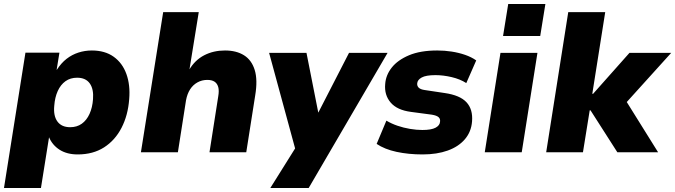

<svg xmlns="http://www.w3.org/2000/svg" viewBox="-28 -766 3397 966"><path d="M-8 180 100 -501H271L257 -415H258Q280 -449 307 -470Q334 -491 366.5 -501.5Q399 -512 434 -512Q500 -512 544 -480.5Q588 -449 608 -393.5Q628 -338 622 -267Q616 -186 583.5 -123Q551 -60 495.5 -24.5Q440 11 363 11Q309 11 272 -12.5Q235 -36 218 -77H219L178 180ZM325 -126Q359 -126 383.5 -143.5Q408 -161 422.5 -193Q437 -225 440 -267Q444 -318 423.5 -346.5Q403 -375 360 -375Q326 -375 301.5 -357.5Q277 -340 262.5 -308Q248 -276 245 -234Q240 -183 261 -154.5Q282 -126 325 -126Z M681 0 793 -705H972L925 -415H924Q953 -464 999.5 -488Q1046 -512 1104 -512Q1161 -512 1199.5 -488Q1238 -464 1253.5 -414Q1269 -364 1256 -286L1211 0H1026L1070 -281Q1075 -310 1070 -328Q1065 -346 1051.5 -355Q1038 -364 1015 -364Q988 -364 965.5 -351.5Q943 -339 928.5 -316.5Q914 -294 908 -262L867 0Z M1332 180 1476 -50 1468 22 1326 -500H1514L1577 -181H1564L1728 -500H1922L1525 180Z M2098 11Q2027 11 1967 -2Q1907 -15 1867 -42L1916 -159Q1941 -144 1971.5 -133.5Q2002 -123 2035 -117.5Q2068 -112 2097 -112Q2142 -112 2163.5 -123.5Q2185 -135 2186 -154Q2188 -168 2178.5 -176.5Q2169 -185 2145 -189L2040 -203Q1970 -212 1937.5 -250Q1905 -288 1910 -343Q1913 -388 1943 -426Q1973 -464 2030 -488Q2087 -512 2172 -512Q2209 -512 2244.5 -506.5Q2280 -501 2312 -490Q2344 -479 2368 -462L2318 -348Q2287 -368 2244.5 -378Q2202 -388 2163 -388Q2115 -388 2093.5 -376Q2072 -364 2071 -346Q2070 -333 2079 -324.5Q2088 -316 2109 -313L2209 -298Q2286 -287 2319 -251.5Q2352 -216 2347 -155Q2343 -103 2311 -65.5Q2279 -28 2224.5 -8.5Q2170 11 2098 11Z M2503 -585 2529 -746H2716L2690 -585ZM2411 0 2490 -500H2676L2597 0Z M2720 0 2831 -705H3017L2952 -294H2956L3139 -500H3349L3104 -229V-287L3283 0H3078L2943 -211H2939L2905 0Z"/></svg>

Font: Nunito Sans 9pt Black
Style: Italic
Weight: 900
Italic angle: -9°
Version: Version 3.101;gftools[0.9.27]